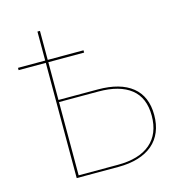

<svg xmlns="http://www.w3.org/2000/svg" viewBox="-104 -793 832 886"><g transform="rotate(-15 311.5 -350.0)"><path d="M166 -700V-561.5H337V-550.5H166V-370H354Q461 -370 518 -324Q575 -278 575 -189Q575 -144.5 560.5 -109.2Q546 -74 517.8 -49.8Q489.5 -25.5 448 -12.8Q406.5 0 353 0H154V-550.5H24V-561.5H154V-700ZM166 -360V-10H353Q455 -10 509 -56Q563 -102 563 -189Q563 -275 509 -317.5Q455 -360 354 -360Z"/></g></svg>

Font: Lato Hairline
Style: Regular
Weight: 100
Designer: Lukasz Dziedzic
Foundry: tyPoland Lukasz Dziedzic
Version: Version 2.007; 2014-02-27